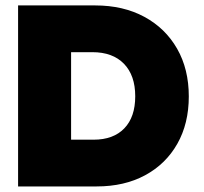

<svg xmlns="http://www.w3.org/2000/svg" viewBox="-20 -670 734 690"><path d="M322 -650.5Q423 -650.5 498.8 -609.5Q574.5 -568.5 616.5 -495Q658.5 -421.5 658.5 -323.5Q658.5 -226 617.2 -153.2Q576 -80.5 501.5 -40.2Q427 0 327.5 0H45V-650.5ZM235.5 -482.5V-168H316.5Q387.5 -168 426.8 -208.8Q466 -249.5 466 -324Q466 -399 425.5 -440.8Q385 -482.5 312 -482.5Z"/></svg>

Font: Overused Grotesk Black
Style: Regular
Weight: 900
Version: Version 0.004